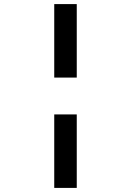

<svg xmlns="http://www.w3.org/2000/svg" viewBox="-20 -780 640 938"><path d="M245 -401V-760H355V-401ZM245 138V-221H355V138Z"/></svg>

Font: IBM Plex Mono SemiBold
Style: Regular
Weight: 600
Monospace: yes
Designer: Mike Abbink, Paul van der Laan, Pieter van Rosmalen
Foundry: Bold Monday
Version: Version 2.3